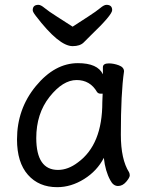

<svg xmlns="http://www.w3.org/2000/svg" viewBox="-20 -755 615 799"><path d="M221.2 -47.9Q263.2 -47.9 304.2 -79.1Q406.2 -153.3 405.8 -330.1L407.2 -365.2H397.9Q389.2 -365.2 383.8 -372.1Q355 -421.9 298.8 -421.9Q241.7 -421.9 186.3 -352.1Q130.9 -282.2 130.9 -180.2Q131.3 -47.9 221.2 -47.9ZM217.8 23.9Q141.6 23.9 96.2 -27.6Q50.8 -79.1 50.8 -174.8Q50.8 -301.8 129.4 -397Q208 -492.2 304.2 -492.2Q386.2 -492.2 408.2 -445.8V-475.1Q408.2 -491.2 433.1 -491.2Q453.1 -491.2 474.6 -483.2Q496.1 -475.1 496.1 -458Q482.9 -368.2 482.9 -194.8Q482.9 -91.8 517.1 -38.1Q520 -32.2 520 -24.9Q520 -16.1 505.1 1.5Q490.2 19 471.2 19Q451.2 19 439 -4.9Q418 -43 412.1 -98.1Q384.3 -43.9 330.1 -10Q275.9 23.9 217.8 23.9ZM282.2 -563Q225.1 -563 128.9 -689Q115.7 -706.1 116.2 -712.9Q116.2 -734.9 140.1 -734.9Q149.9 -734.9 166 -721.4Q182.1 -708 216.1 -686.5Q250 -665 282.2 -644Q314.5 -665 347.7 -686.5Q380.9 -708 397 -721.4Q413.1 -734.9 422.9 -734.9Q446.8 -734.9 446.8 -712.9Q446.8 -692.9 357.9 -607.9Q343.8 -593.8 328.4 -578.4Q313 -563 282.2 -563Z"/></svg>

Font: LXGW WenKai Screen R
Style: Regular
Weight: 400
Designer: Fontworks Inc.
Version: Version 1.235;May 31, 2022